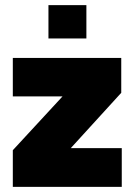

<svg xmlns="http://www.w3.org/2000/svg" viewBox="-20 -729 524 749"><path d="M30 0V-143L224 -353H30V-503H453V-367L256 -151H455V0ZM169 -579V-709H317V-579Z"/></svg>

Font: Cairo Play Black
Style: Regular
Weight: 900
Version: Version 3.119